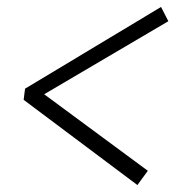

<svg xmlns="http://www.w3.org/2000/svg" viewBox="-20 -563 540 552"><path d="M464 -502 107 -292 405 -72 375 -31 48 -276 52 -308 443 -543Z"/></svg>

Font: TypoPRO Lekton
Style: Italic
Weight: 400
Italic angle: -9.3°
Designer: Paolo Mazzetti, Luciano Perondi, Raffaele Flato, Elena Papassissa, Emilio Macchia, Michela Povoleri, Tobias Seemiller, R
Version: Version 3.000